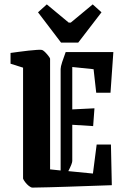

<svg xmlns="http://www.w3.org/2000/svg" viewBox="-20 -843 580 874"><path d="M28 -553V-602Q43 -604 65 -607Q87 -610 109.5 -612.5Q132 -615 148.5 -616Q165 -617 169 -616Q176 -615 184.5 -606.5Q193 -598 200 -589Q207 -580 208 -576V-72L256 -67V-529Q256 -539 263 -560.5Q270 -582 279 -606H496L483 -421H418L406 -528L309 -538V-345L410 -350L404 -269L309 -275V-110Q309 -99 291 -64L403 -53L420 -185H485L489 0Q376 4 286 7Q196 10 128 11Q121 11 111.5 3.5Q102 -4 94.5 -14Q87 -24 85 -30V-535ZM258 -649 153 -787 193 -823 293 -740H302L402 -823L442 -787L336 -649Z"/></svg>

Font: Grenze Gotisch SemiBold
Style: Regular
Weight: 600
Designer: Renata Polastri
Foundry: Omnibus-Type
Version: Version 1.001